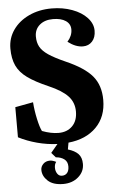

<svg xmlns="http://www.w3.org/2000/svg" viewBox="-59 -716 592 966"><g transform="rotate(-5 236.5 -232.5)"><path d="M265 5 259 39Q293 49 310.5 67Q328 85 328 118Q328 157 297.5 183.5Q267 210 221 210Q170 210 143.5 185.5Q117 161 117 130Q117 113 130 100Q143 87 164 87Q177 87 195 96Q186 107 186 125Q186 142 194.5 155Q203 168 218 168Q235 168 244.5 156.5Q254 145 254 124Q254 100 237.5 87.5Q221 75 195 73L174 49L209 7Q158 5 107.5 -8.5Q57 -22 14 -44V-196L105 -213Q108 -171 117.5 -127.5Q127 -84 137 -65Q182 -48 220 -48Q263 -48 289.5 -74.5Q316 -101 316 -148Q316 -194 286 -226Q256 -258 191 -286Q124 -315 86 -342.5Q48 -370 31.5 -405.5Q15 -441 15 -492Q15 -544 44 -585.5Q73 -627 124 -651Q175 -675 239 -675Q295 -675 342.5 -657.5Q390 -640 417.5 -610Q445 -580 445 -545Q445 -511 427 -491Q409 -471 380 -471Q343 -471 304 -501Q329 -529 329 -561Q329 -589 305.5 -605Q282 -621 241 -621Q199 -621 173.5 -599Q148 -577 148 -541Q148 -511 160 -489Q172 -467 201.5 -447Q231 -427 285 -403Q379 -362 418.5 -315Q458 -268 458 -194Q458 -109 406 -56.5Q354 -4 265 5Z"/></g></svg>

Font: Caladea
Style: Bold
Weight: 700
Designer: Carolina Giovagnoli and Andres Torresi
Foundry: Carolina Giovagnoli & Andres Torresi
Version: Version 1.001